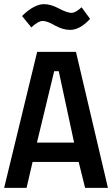

<svg xmlns="http://www.w3.org/2000/svg" viewBox="-20 -905 540 925"><path d="M373 -870 414 -814Q365 -761 318 -761Q283 -761 245 -782Q208 -804 186 -804Q164 -804 131 -773L86 -828Q145 -885 192 -885Q225 -885 264 -864Q304 -843 324 -843Q344 -843 373 -870ZM0 0 159 -655H346L500 0H390L359 -125H137L108 0ZM337 -218 263 -562H241L158 -218Z"/></svg>

Font: TypoPRO Lekton
Style: Bold
Weight: 700
Monospace: yes
Designer: Paolo Mazzetti, Luciano Perondi, Raffaele Flato, Elena Papassissa, Emilio Macchia, Michela Povoleri, Tobias Seemiller, R
Version: Version 34.000